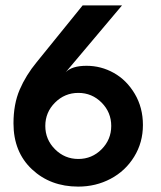

<svg xmlns="http://www.w3.org/2000/svg" viewBox="-20 -680 598 712"><path d="M301 -436Q355 -436 402.2 -409.5Q449.5 -383 479.8 -332Q510 -281 510 -216.5Q510 -151.5 477.5 -98.8Q445 -46 390.2 -17Q335.5 12 270 12Q167 12 98.5 -52.2Q30 -116.5 30 -222.5Q30 -294 53 -347.5Q76 -401 116 -449.5L286.5 -660H432.5L223.5 -412Q246.5 -436 301 -436ZM184 -126.5Q220 -90.5 270.5 -90.5Q321 -90.5 356.8 -126.5Q392.5 -162.5 392.5 -213Q392.5 -263.5 356.8 -299.5Q321 -335.5 270.5 -335.5Q220 -335.5 184 -299.5Q148 -263.5 148 -213Q148 -162.5 184 -126.5Z"/></svg>

Font: League Spartan SemiBold
Style: Regular
Weight: 600
Foundry: The League of Moveable Type
Version: Version 2.002